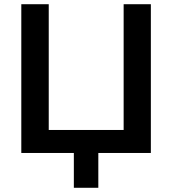

<svg xmlns="http://www.w3.org/2000/svg" viewBox="-20 -725 816 910"><path d="M330 165V0H81V-705H211V-109H566V-705H695V0H446V165Z"/></svg>

Font: Nunito Sans 11pt
Style: Bold
Weight: 700
Version: Version 3.101;gftools[0.9.27]